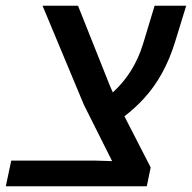

<svg xmlns="http://www.w3.org/2000/svg" viewBox="-53 -651 670 671"><path d="M-13.7 -89.8H276.9L338.9 -87.9L240.2 -284.7L95.7 -630.9H219.7L331.1 -351.1L341.3 -328.1Q415.5 -395.5 446.8 -497.1L487.3 -630.9H597.7L559.1 -505.4Q522.5 -385.7 450.2 -307.1Q418 -272 381.8 -244.6L473.6 -65.9L460 0H-32.7Z"/></svg>

Font: Viking Open Sans Light
Style: Bold Italic
Weight: 600
Italic angle: -12°
Foundry: Ascender Corporation
Version: Version 2.000